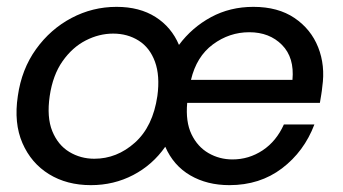

<svg xmlns="http://www.w3.org/2000/svg" viewBox="-20 -527 1000 560"><path d="M245 13Q175 13 123 -19Q71 -51 45.5 -109.5Q20 -168 32 -247Q43 -325 85 -383.5Q127 -442 188.5 -474.5Q250 -507 320 -507Q387 -507 433.5 -477.5Q480 -448 502 -396Q540 -447 595.5 -477Q651 -507 719 -507Q791 -507 839 -474.5Q887 -442 908 -389Q929 -336 920 -274Q919 -263 917 -251Q915 -239 913 -227H526Q521 -172 538.5 -135.5Q556 -99 588 -80.5Q620 -62 658 -62Q706 -62 746 -88.5Q786 -115 808 -164H897Q867 -85 802.5 -36Q738 13 649 13Q584 13 535 -15.5Q486 -44 462 -99Q425 -46 368.5 -16.5Q312 13 245 13ZM537 -294H833Q839 -359 802.5 -396Q766 -433 707 -433Q649 -433 601 -397.5Q553 -362 537 -294ZM255 -64Q321 -64 373.5 -111Q426 -158 439 -247Q447 -306 432 -347Q417 -388 384.5 -408.5Q352 -429 310 -429Q269 -429 230 -409Q191 -389 162.5 -348.5Q134 -308 125 -247Q116 -185 132.5 -144.5Q149 -104 182 -84Q215 -64 255 -64Z"/></svg>

Font: Host Grotesk
Style: Italic
Weight: 400
Italic angle: -8°
Designer: Doğukan Karapınar based on Poppins by Indian Type Foundry, Jonny Pinhorn
Foundry: Element Type
Version: Version 1.001; ttfautohint (v1.8.4.7-5d5b)